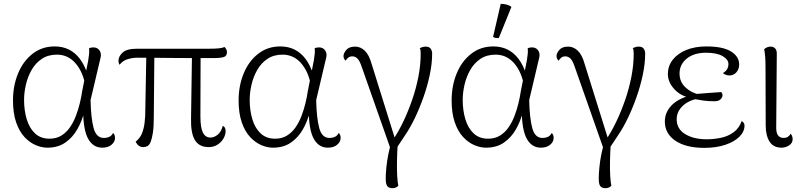

<svg xmlns="http://www.w3.org/2000/svg" viewBox="-20 -760 4212 1005"><path d="M228 13Q198 13 166.5 -0.5Q135 -14 108 -43Q81 -72 64.5 -119.5Q48 -167 48 -235Q48 -311 74.5 -375.5Q101 -440 150.5 -478.5Q200 -517 266 -517Q308 -517 341 -500.5Q374 -484 398.5 -451.5Q423 -419 439 -369L424 -326Q409 -393 371 -433.5Q333 -474 278 -474Q232 -474 199 -452Q166 -430 145.5 -394Q125 -358 115.5 -316.5Q106 -275 106 -237Q106 -182 120 -135.5Q134 -89 163.5 -61.5Q193 -34 239 -34Q275 -34 301.5 -50.5Q328 -67 346.5 -94Q365 -121 377.5 -154Q390 -187 398 -220.5Q406 -254 410 -282L442 -445Q445 -465 446.5 -479Q448 -493 446 -507Q449 -509 455.5 -510.5Q462 -512 468 -512Q484 -512 494 -503.5Q504 -495 507 -482Q510 -469 505 -452L454 -236Q456 -142 470 -90Q484 -38 523 -38Q540 -38 552.5 -44Q565 -50 572 -64Q582 -55 582 -38Q582 -18 564 -2.5Q546 13 515 13Q468 13 442 -32.5Q416 -78 415 -181L421 -175Q409 -126 384.5 -83Q360 -40 321.5 -13.5Q283 13 228 13Z M1073 10Q1022 10 1000 -27Q978 -64 980 -141L985 -482H1030L1029 -152Q1029 -92 1042 -66Q1055 -40 1082 -40Q1101 -40 1119.5 -55Q1138 -70 1146 -101Q1155 -97 1158 -89.5Q1161 -82 1161 -74Q1161 -54 1149.5 -34.5Q1138 -15 1118 -2.5Q1098 10 1073 10ZM730 10Q703 10 690 -19Q703 -28 713.5 -43.5Q724 -59 731 -86Q738 -113 740 -154L746 -480H788L785 -144Q785 -94 780 -63.5Q775 -33 768.5 -17Q762 -1 752 4.5Q742 10 730 10ZM606 -421Q600 -430 600 -441Q600 -465 622 -485Q644 -505 697 -505H1075Q1106 -505 1125.5 -507Q1145 -509 1155 -514Q1159 -511 1163.5 -503.5Q1168 -496 1168 -487Q1168 -467 1151.5 -461.5Q1135 -456 1099 -456Q1048 -456 996 -456Q944 -456 893.5 -456.5Q843 -457 794 -457.5Q745 -458 700 -458Q673 -458 647.5 -450Q622 -442 606 -421Z M1409 13Q1379 13 1347.5 -0.5Q1316 -14 1289 -43Q1262 -72 1245.5 -119.5Q1229 -167 1229 -235Q1229 -311 1255.5 -375.5Q1282 -440 1331.5 -478.5Q1381 -517 1447 -517Q1489 -517 1522 -500.5Q1555 -484 1579.5 -451.5Q1604 -419 1620 -369L1605 -326Q1590 -393 1552 -433.5Q1514 -474 1459 -474Q1413 -474 1380 -452Q1347 -430 1326.5 -394Q1306 -358 1296.5 -316.5Q1287 -275 1287 -237Q1287 -182 1301 -135.5Q1315 -89 1344.5 -61.5Q1374 -34 1420 -34Q1456 -34 1482.5 -50.5Q1509 -67 1527.5 -94Q1546 -121 1558.5 -154Q1571 -187 1579 -220.5Q1587 -254 1591 -282L1623 -445Q1626 -465 1627.5 -479Q1629 -493 1627 -507Q1630 -509 1636.5 -510.5Q1643 -512 1649 -512Q1665 -512 1675 -503.5Q1685 -495 1688 -482Q1691 -469 1686 -452L1635 -236Q1637 -142 1651 -90Q1665 -38 1704 -38Q1721 -38 1733.5 -44Q1746 -50 1753 -64Q1763 -55 1763 -38Q1763 -18 1745 -2.5Q1727 13 1696 13Q1649 13 1623 -32.5Q1597 -78 1596 -181L1602 -175Q1590 -126 1565.5 -83Q1541 -40 1502.5 -13.5Q1464 13 1409 13Z M2044 33 2027 27 1872 -414Q1862 -443 1850.5 -454Q1839 -465 1824 -465Q1811 -465 1802.5 -458Q1794 -451 1789 -442Q1785 -446 1781.5 -452Q1778 -458 1778 -467Q1778 -481 1792.5 -498.5Q1807 -516 1839 -516Q1867 -516 1889.5 -494.5Q1912 -473 1925 -426L2055 -10L2035 -25Q2065 -69 2091 -123.5Q2117 -178 2137.5 -237.5Q2158 -297 2170 -358.5Q2182 -420 2182 -478Q2182 -489 2181 -497Q2180 -505 2177 -508Q2183 -511 2191 -513.5Q2199 -516 2208 -516Q2227 -516 2234.5 -505Q2242 -494 2242 -480Q2242 -427 2229.5 -368Q2217 -309 2196.5 -251Q2176 -193 2151 -141Q2126 -89 2099 -50ZM2035 225Q2015 225 2007 214Q1999 203 1999 175Q1999 150 2002.5 115Q2006 80 2013 46Q2020 12 2028 -12L2062 -10Q2059 35 2058 79.5Q2057 124 2059 160Q2061 196 2065 212Q2060 218 2052 221.5Q2044 225 2035 225Z M2524 13Q2494 13 2462.5 -0.5Q2431 -14 2404 -43Q2377 -72 2360.5 -119.5Q2344 -167 2344 -235Q2344 -311 2370.5 -375.5Q2397 -440 2446.5 -478.5Q2496 -517 2562 -517Q2604 -517 2637 -500.5Q2670 -484 2694.5 -451.5Q2719 -419 2735 -369L2720 -326Q2705 -393 2667 -433.5Q2629 -474 2574 -474Q2528 -474 2495 -452Q2462 -430 2441.5 -394Q2421 -358 2411.5 -316.5Q2402 -275 2402 -237Q2402 -182 2416 -135.5Q2430 -89 2459.5 -61.5Q2489 -34 2535 -34Q2571 -34 2597.5 -50.5Q2624 -67 2642.5 -94Q2661 -121 2673.5 -154Q2686 -187 2694 -220.5Q2702 -254 2706 -282L2738 -445Q2741 -465 2742.5 -479Q2744 -493 2742 -507Q2745 -509 2751.5 -510.5Q2758 -512 2764 -512Q2780 -512 2790 -503.5Q2800 -495 2803 -482Q2806 -469 2801 -452L2750 -236Q2752 -142 2766 -90Q2780 -38 2819 -38Q2836 -38 2848.5 -44Q2861 -50 2868 -64Q2878 -55 2878 -38Q2878 -18 2860 -2.5Q2842 13 2811 13Q2764 13 2738 -32.5Q2712 -78 2711 -181L2717 -175Q2705 -126 2680.5 -83Q2656 -40 2617.5 -13.5Q2579 13 2524 13ZM2591 -561Q2585 -560 2575 -561.5Q2565 -563 2561 -567L2601 -740Q2617 -740 2632 -736Q2647 -732 2657 -724Z M3159 33 3142 27 2987 -414Q2977 -443 2965.5 -454Q2954 -465 2939 -465Q2926 -465 2917.5 -458Q2909 -451 2904 -442Q2900 -446 2896.5 -452Q2893 -458 2893 -467Q2893 -481 2907.5 -498.5Q2922 -516 2954 -516Q2982 -516 3004.5 -494.5Q3027 -473 3040 -426L3170 -10L3150 -25Q3180 -69 3206 -123.5Q3232 -178 3252.5 -237.5Q3273 -297 3285 -358.5Q3297 -420 3297 -478Q3297 -489 3296 -497Q3295 -505 3292 -508Q3298 -511 3306 -513.5Q3314 -516 3323 -516Q3342 -516 3349.5 -505Q3357 -494 3357 -480Q3357 -427 3344.5 -368Q3332 -309 3311.5 -251Q3291 -193 3266 -141Q3241 -89 3214 -50ZM3150 225Q3130 225 3122 214Q3114 203 3114 175Q3114 150 3117.5 115Q3121 80 3128 46Q3135 12 3143 -12L3177 -10Q3174 35 3173 79.5Q3172 124 3174 160Q3176 196 3180 212Q3175 218 3167 221.5Q3159 225 3150 225Z M3667 14Q3570 14 3515 -23.5Q3460 -61 3460 -124Q3460 -170 3493 -206Q3526 -242 3589 -259L3598 -247Q3544 -256 3510 -293Q3476 -330 3476 -372Q3476 -415 3501.5 -447.5Q3527 -480 3572.5 -498.5Q3618 -517 3678 -517Q3764 -517 3806.5 -490.5Q3849 -464 3849 -423Q3849 -398 3834.5 -381.5Q3820 -365 3798 -365Q3789 -365 3779.5 -368.5Q3770 -372 3764 -377Q3781 -388 3787 -399.5Q3793 -411 3793 -424Q3793 -449 3762 -466.5Q3731 -484 3676 -484Q3613 -484 3575 -453.5Q3537 -423 3537 -375Q3537 -332 3567.5 -303Q3598 -274 3641 -265L3642 -245Q3587 -237 3554.5 -206.5Q3522 -176 3522 -136Q3522 -85 3566.5 -58Q3611 -31 3678 -31Q3718 -31 3755 -39Q3792 -47 3820.5 -68Q3849 -89 3862 -126Q3870 -122 3873.5 -116Q3877 -110 3877 -103Q3877 -71 3850.5 -44.5Q3824 -18 3776.5 -2Q3729 14 3667 14ZM3720 -230Q3688 -230 3662.5 -233.5Q3637 -237 3617 -241L3622 -268Q3658 -271 3690 -273.5Q3722 -276 3755 -278Q3762 -271 3762 -262Q3762 -250 3751.5 -240Q3741 -230 3720 -230Z M4071 13Q4028 13 4008 -19Q3988 -51 3988 -103L3987 -408Q3987 -442 3985 -465Q3983 -488 3980 -503Q3988 -509 3995.5 -512.5Q4003 -516 4014 -516Q4028 -516 4037.5 -506.5Q4047 -497 4046 -475L4043 -98Q4042 -66 4052 -52Q4062 -38 4082 -38Q4095 -38 4103.5 -43.5Q4112 -49 4119 -60Q4124 -54 4126.5 -46.5Q4129 -39 4129 -32Q4129 -11 4110.5 1Q4092 13 4071 13Z"/></svg>

Font: Arima Light
Style: Regular
Weight: 300
Designer: Joana Correia and Natanael Gama
Foundry: NDISCOVER
Version: Version 1.101;gftools[0.9.23]